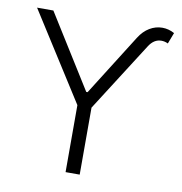

<svg xmlns="http://www.w3.org/2000/svg" viewBox="-82 -812 842 889"><g transform="rotate(10 339.0 -368.0)"><path d="M22.5 -727.1H99.1L314.5 -382.3H320.8L502 -669.9Q522.5 -702.6 550.8 -719.5Q579.1 -736.3 610.4 -736.3Q640.1 -736.3 667.5 -721.2L647.5 -668.9Q632.3 -676.3 616.2 -676.3Q581.1 -676.3 557.6 -638.7L351.1 -314.9V0H284.7V-314.9Z"/></g></svg>

Font: Interop Light
Style: Regular
Weight: 300
Designer: Rasmus Andersson, Google, Jang Haemin
Foundry: jhaemin
Version: Version 1.007